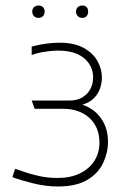

<svg xmlns="http://www.w3.org/2000/svg" viewBox="-20 -666 441 697"><path d="M120 -646Q110 -646 103.5 -640Q97 -634 97 -624Q97 -614 103.5 -607.5Q110 -601 120 -601Q130 -601 136 -607.5Q142 -614 142 -624Q142 -634 136 -640Q130 -646 120 -646ZM279 -646Q269 -646 262.5 -640Q256 -634 256 -624Q256 -614 262.5 -607.5Q269 -601 279 -601Q289 -601 294.5 -607.5Q300 -614 300 -624Q300 -634 294.5 -640Q289 -646 279 -646ZM95 -466Q112 -473 132.5 -476.5Q153 -480 171.5 -481.5Q190 -483 203 -482Q226 -481 246.5 -475Q267 -469 283 -456.5Q299 -444 308.5 -426Q318 -408 318 -385Q318 -361 307.5 -342Q297 -323 278 -312Q259 -301 233 -301H95L106 -271H210Q239 -271 263 -262.5Q287 -254 304.5 -238Q322 -222 331.5 -199.5Q341 -177 341 -148Q341 -111 322.5 -82Q304 -53 270 -36.5Q236 -20 189 -20Q152 -20 119.5 -27.5Q87 -35 65 -43Q43 -51 35 -53L25 -23Q57 -11 102 0Q147 11 190 11Q257 11 297 -13Q337 -37 354.5 -74.5Q372 -112 372 -151Q372 -200 347.5 -235.5Q323 -271 279 -286Q306 -294 321.5 -310Q337 -326 343.5 -346Q350 -366 350 -384Q350 -416 333.5 -445Q317 -474 283 -492.5Q249 -511 197 -511Q173 -511 147.5 -507.5Q122 -504 95 -497Z"/></svg>

Font: Advent Pro ExtraLight
Style: Regular
Weight: 250
Version: Version 3.000